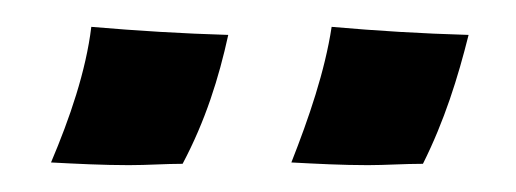

<svg xmlns="http://www.w3.org/2000/svg" viewBox="-20 -698 384 143"><path d="M48 -678C44 -645 32 -610 18 -577C37 -576 57 -575 76 -575C90 -575 103 -576 116 -576C133 -608 143 -640 150 -672C116 -673 83 -675 48 -678ZM227 -678C222 -645 210 -610 197 -577C216 -576 235 -575 254 -575C267 -575 281 -576 295 -576C311 -608 321 -640 329 -672C294 -673 261 -675 227 -678Z"/></svg>

Font: Ruslan Display
Style: Regular
Weight: 400
Designer: Denis Masharov, Vladimir Rabdu
Foundry: Denis Masharov, Vladimir Rabdu
Version: Version 1.001